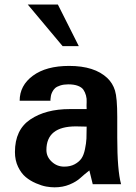

<svg xmlns="http://www.w3.org/2000/svg" viewBox="-20 -800 591 834"><path d="M322.3 -599.6H252L100.6 -780.3H231.4ZM505.9 0H382.8L368.2 -59.6Q346.7 -43 329.1 -26.9Q311.5 -10.7 282.2 1.5Q252.9 13.7 216.8 13.7Q200.2 13.7 180.7 10.3Q161.1 6.8 136.2 -3.9Q111.3 -14.6 91.8 -30.8Q72.3 -46.9 58.6 -75.2Q44.9 -103.5 44.9 -139.6Q44.9 -236.3 111.8 -281.2Q178.7 -326.2 283.2 -326.2H356.4Q355.5 -341.8 356.4 -356.4Q357.4 -371.1 353.5 -385.3Q349.6 -399.4 342.3 -410.2Q335 -420.9 318.4 -427.2Q301.8 -433.6 276.4 -433.6Q256.8 -433.6 241.7 -428.7Q226.6 -423.8 219.2 -417Q211.9 -410.2 207 -400.4Q202.1 -390.6 201.2 -383.8Q200.2 -377 199.2 -369.1V-362.3H65.4Q65.4 -428.7 123 -471.2Q180.7 -513.7 280.3 -513.7Q390.6 -513.7 446.3 -460.9Q469.7 -438.5 479.5 -406.7Q489.3 -375 489.3 -292V-202.1Q489.3 -60.5 505.9 0ZM356.4 -250Q339.8 -251 309.6 -251Q181.6 -251 181.6 -148.4Q181.6 -119.1 204.6 -97.7Q227.5 -76.2 258.8 -76.2Q285.2 -76.2 304.2 -86.4Q323.2 -96.7 333.5 -111.3Q343.8 -126 349.1 -151.9Q354.5 -177.7 355.5 -198.2Q356.4 -218.8 356.4 -250Z"/></svg>

Font: FreeUniversal
Style: Bold
Weight: 700
Version: Version 1.001